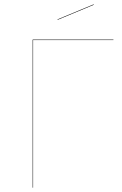

<svg xmlns="http://www.w3.org/2000/svg" viewBox="-20 -862 561 882"><path d="M501 -678H132V0H130V-680H501ZM411 -840 245 -771 244 -773 410 -842Z"/></svg>

Font: FiraGO Two
Style: Regular
Weight: 100
Designer: bBox Type
Foundry: bBox Type GmbH
Version: Version 1.001